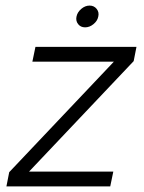

<svg xmlns="http://www.w3.org/2000/svg" viewBox="-20 -668 517 688"><path d="M459 -449 84 -53H386L375 0H3L13 -51L388 -447H96L107 -500H469ZM285 -570Q269 -570 260 -581.5Q251 -593 254 -608Q257 -624 271 -636Q285 -648 301 -648Q317 -648 326.5 -636Q336 -624 332 -608Q329 -593 315 -581.5Q301 -570 285 -570Z"/></svg>

Font: Albert Sans Light
Style: Italic
Weight: 300
Italic angle: -11.25°
Designer: Andreas Rasmussen
Foundry: a.Foundry
Version: Version 1.025